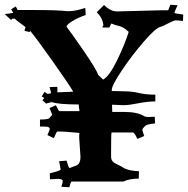

<svg xmlns="http://www.w3.org/2000/svg" viewBox="-50 -809 786 803"><path d="M286.6 -152.8 281.2 -232.9Q281.2 -246.1 282.2 -252.9L261.2 -254.9Q221.2 -258.8 204.6 -258.8H189.5Q186.5 -258.8 175.3 -231L148.4 -244.1Q158.2 -265.6 158.2 -271Q154.8 -277.3 148.9 -278.6Q143.1 -279.8 117.2 -279.8V-309.1Q151.4 -309.1 157.2 -314.9L155.3 -314L168.5 -329.1Q168.5 -330.1 157.2 -356.9L183.6 -369.1Q195.3 -344.2 198.2 -344.2H282.2Q282.7 -344.2 282.2 -348.1Q279.3 -362.3 279.3 -372.1Q195.3 -372.1 167.5 -381.8L145.5 -377L143.6 -375L127.4 -390.1L135.3 -398.9L124.5 -405.8L136.2 -424.8Q148.4 -418 148.4 -416L163.6 -418.9Q163.6 -423.3 157.2 -444.8L189.5 -445.8Q190.4 -439 190.4 -430.2L189.5 -422.9Q204.1 -422.9 240.2 -424.8L256.3 -425.8Q236.8 -458.5 170.9 -551.8Q105 -645 76.2 -680.2L74.2 -674.8L52.2 -680.2Q56.6 -694.8 56.6 -695.6Q56.6 -696.3 48.3 -702.1Q20 -722.2 11.2 -731Q-1.5 -731 -1.5 -729V-725.1Q-4.9 -725.1 -29.8 -750L5.4 -754.9L-3.4 -770L15.6 -782.2Q23.4 -770.5 23.4 -767.1H95.2Q189.5 -767.1 232.4 -762.2H237.3Q265.6 -762.2 306.6 -775.9L308.6 -746.1Q279.3 -736.8 253.9 -721.4Q228.5 -706.1 228.5 -696.8Q241.7 -680.7 297.9 -599.4Q354 -518.1 360.4 -496.1L381.3 -476.1Q407.2 -490.2 439.5 -556.4Q471.7 -622.6 488.3 -675.8Q465.8 -696.3 447.5 -700.4Q429.2 -704.6 415.5 -710.9L407.2 -693.8H383.3L377.4 -694.8L382.3 -703.1Q379.9 -733.4 354.5 -757.8L385.3 -788.1Q412.1 -761.2 439.5 -761.2L626.5 -766.1H653.3Q653.8 -766.1 662.6 -789.1L692.4 -787.1Q679.7 -758.3 679.2 -754.9Q684.1 -752 716.3 -748L715.3 -721.2Q692.4 -724.1 684.8 -723.9Q677.2 -723.6 653.3 -711.2Q629.4 -698.7 621.6 -696.8Q601.6 -692.9 551.5 -635Q501.5 -577.1 459.5 -514.4Q417.5 -451.7 417.5 -433.1V-428.2H428.2Q437 -427.7 453.1 -427.5Q469.2 -427.2 479 -426.8Q505.4 -426.3 532.7 -419.7Q560.1 -413.1 599.6 -413.1V-384.8Q567.4 -384.8 528.1 -377Q488.8 -369.1 467.3 -369.1Q467.3 -369.1 418.5 -371.1L419.4 -340.8H471.2Q523.9 -340.8 553.2 -323.2Q558.1 -319.8 569.3 -319.8H575.2L597.2 -320.8L598.6 -293Q571.3 -289.6 564.7 -286.9Q558.1 -284.2 551.8 -277.1Q545.4 -270 545.4 -266.1Q545.4 -262.2 553.2 -240.2L524.4 -228Q512.7 -254.9 505.4 -254.9H416.5Q414.6 -249 414.6 -171.9V-155.8Q413.6 -136.7 428.2 -127.9Q433.1 -125 443.1 -120.1Q453.1 -115.2 457.5 -112.8L473.6 -103V-104Q490.7 -94.7 531.2 -92.8L530.3 -62Q491.7 -62 466.3 -49.8H250.5Q245.6 -49.8 240.2 -25.9L206.5 -27.8Q212.4 -44.9 212.4 -50.8Q212.4 -56.6 208.5 -58.1H207.5Q201.7 -61 194.3 -61L159.2 -59.1L158.2 -84Q203.6 -95.2 203.6 -100.1L197.3 -134.8L228.5 -137.2Q236.3 -108.4 240.2 -106.9L241.2 -106L255.4 -111.8Q266.6 -115.2 272 -118.2Q286.6 -126 286.6 -152.8ZM159.2 -382.8Q159.7 -382.8 161.6 -382.3Q163.6 -381.8 164.6 -381.8L158.2 -384.8ZM676.3 -758.8 678.2 -755.9Q678.2 -756.8 676.3 -758.8ZM167.5 -382.8V-381.8Z"/></svg>

Font: Eater
Style: Regular
Weight: 400
Version: Version 001.002